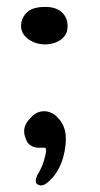

<svg xmlns="http://www.w3.org/2000/svg" viewBox="-20 -457 295 567"><path d="M113.8 -325.9Q84.6 -325.9 63.4 -341.6Q42.2 -357.2 42.2 -380.6Q42.2 -402.8 58.8 -419.7Q75.2 -436.6 113.8 -436.6Q144.8 -436.6 162.2 -421.1Q179.6 -405.5 179.6 -379.4Q179.6 -361.1 169.6 -349.2Q159.6 -337.3 144.3 -331.6Q129.1 -325.9 113.8 -325.9ZM96.1 89.9Q85.2 86.4 85.5 78.1Q85.8 69.8 90.2 59.9Q98 48.2 104.3 32.9Q110.6 17.6 113 4.8Q115.6 -4.1 116.2 -10.7Q116.8 -17.2 114.2 -19.7Q111.4 -21.4 106.7 -21Q102 -20.6 94.4 -20.6Q81.1 -20.6 70.2 -27.8Q59.3 -34.9 56.1 -48Q49.4 -62.7 52 -77.7Q54.6 -92.8 69.6 -108.1Q81.5 -122.6 96.7 -126.7Q111.8 -130.8 126.3 -125.9Q140.9 -121.1 151 -108.9Q170.7 -88.9 173.8 -59.4Q176.8 -30 166.5 8.1Q160.9 28.1 150.3 46.4Q139.7 64.7 128.1 74.6Q120.5 83.2 111.9 87.7Q103.4 92.1 96.1 89.9Z"/></svg>

Font: Gluten Thin
Style: Regular
Weight: 100
Designer: Tyler Finck
Foundry: Etcetera Type Company
Version: Version 1.300